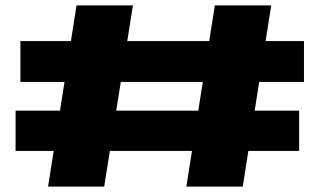

<svg xmlns="http://www.w3.org/2000/svg" viewBox="-20 -695 1197 715"><path d="M674 0H884L990 -675H780ZM38 -133H1094V-283H38ZM159 0H368L475 -675H265ZM56 -390H1112V-542H56Z"/></svg>

Font: Anybody ExtraExpanded Black
Style: Regular
Weight: 900
Width: 8
Version: Version 1.113;gftools[0.9.25]